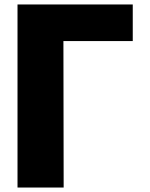

<svg xmlns="http://www.w3.org/2000/svg" viewBox="-20 -845 677 865"><path d="M265.7 -660 266.8 0H58.9V-825H578.1V-660Z"/></svg>

Font: Hussar
Style: BdWide
Weight: 700
Foundry: Cannot Into Space Fonts
Version: Version 2.00